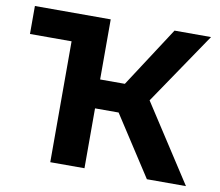

<svg xmlns="http://www.w3.org/2000/svg" viewBox="-73 -731 938 818"><g transform="rotate(10 396.0 -322.0)"><path d="M444 -259H342V0H194V-523H14V-644H342V-384H449L618 -644H776L565 -333L781 0H612Z"/></g></svg>

Font: Montserrat Ace
Style: Bold
Weight: 700
Designer: Julieta Ulanovsky
Foundry: Julieta Ulanovsky
Version: Version 1